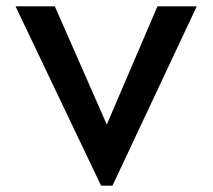

<svg xmlns="http://www.w3.org/2000/svg" viewBox="-20 -586 671 606"><path d="M29 -566 299 0H335L601 -566H477L317 -193L153 -566Z"/></svg>

Font: Crazy Punk
Style: Regular
Weight: 400
Version: Version 1